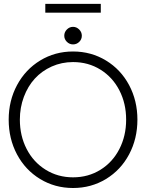

<svg xmlns="http://www.w3.org/2000/svg" viewBox="-20 -930 752 962"><path d="M207 -866.5V-910.5H485V-866.5ZM346 -795.5Q363.5 -795.5 376.8 -782.2Q390 -769 390 -751Q390 -733 377 -720.2Q364 -707.5 346 -707.5Q328 -707.5 315 -720.5Q302 -733.5 302 -751Q302 -769 315 -782.2Q328 -795.5 346 -795.5ZM23.5 -330.5Q23.5 -425.5 65.5 -503.8Q107.5 -582 181.5 -627Q255.5 -672 346 -672Q436.5 -672 510.8 -627Q585 -582 626.8 -503.8Q668.5 -425.5 668.5 -330.5Q668.5 -235 627 -156.8Q585.5 -78.5 511.2 -33.2Q437 12 346 12Q255 12 180.8 -33.2Q106.5 -78.5 65 -156.8Q23.5 -235 23.5 -330.5ZM79.5 -330.5Q79.5 -249.5 113.5 -183.5Q147.5 -117.5 208.8 -79.5Q270 -41.5 346 -41.5Q422.5 -41.5 483.5 -79.5Q544.5 -117.5 578.2 -183.5Q612 -249.5 612 -330.5Q612 -411.5 578.2 -477.2Q544.5 -543 483.5 -581Q422.5 -619 346 -619Q289 -619 239.2 -596.8Q189.5 -574.5 154.5 -536.2Q119.5 -498 99.5 -444.5Q79.5 -391 79.5 -330.5Z"/></svg>

Font: League Spartan Light
Style: Regular
Weight: 277
Foundry: The League of Moveable Type
Version: Version 2.002